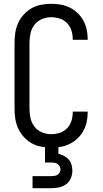

<svg xmlns="http://www.w3.org/2000/svg" viewBox="-20 -763 540 1003"><path d="M247 8Q221 8 194.5 3Q168 -2 145 -15Q122 -28 104 -48Q86 -68 75 -92Q64 -116 60 -142.5Q56 -169 56 -195V-540Q56 -566 60 -592.5Q64 -619 75 -643Q86 -667 104 -687Q122 -707 145 -720Q168 -733 194.5 -738Q221 -743 247 -743Q272 -743 296.5 -739Q321 -735 343.5 -724Q366 -713 384.5 -695.5Q403 -678 415 -656.5Q427 -635 432.5 -610.5Q438 -586 438 -561V-555H360V-559Q360 -582 353 -604Q346 -626 330 -642.5Q314 -659 292 -666Q270 -673 247 -673Q222 -673 198.5 -663Q175 -653 160 -633.5Q145 -614 139.5 -589.5Q134 -565 134 -540V-195Q134 -170 139.5 -145.5Q145 -121 160 -101.5Q175 -82 198.5 -72Q222 -62 247 -62Q270 -62 292 -69Q314 -76 330 -92.5Q346 -109 353 -131Q360 -153 360 -176V-180H438V-174Q438 -149 432.5 -124.5Q427 -100 415 -78.5Q403 -57 384.5 -39.5Q366 -22 343.5 -11Q321 0 296.5 4Q272 8 247 8ZM150 220V157H250Q258 157 266 155.5Q274 154 281 149.5Q288 145 292 137.5Q296 130 296 122Q296 114 292 106.5Q288 99 281.5 94Q275 89 266.5 87.5Q258 86 250 86H215V-62H285V40Q300 44 314.5 51.5Q329 59 339 70.5Q349 82 353.5 97.5Q358 113 358 129Q358 149 350 168Q342 187 326 199Q310 211 290 215.5Q270 220 250 220Z"/></svg>

Font: Iosevka Fixed
Style: Regular
Weight: 400
Monospace: yes
Designer: Belleve Invis
Foundry: Belleve Invis
Version: Version 33.2.4